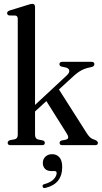

<svg xmlns="http://www.w3.org/2000/svg" viewBox="-20 -756 530 1000"><path d="M34.5 0Q20 0 20 -12Q20 -21.5 32 -26L56.5 -30.5Q72.5 -34 72.5 -54.5V-657.5Q72.5 -673 60.5 -675L27.5 -675.5Q17 -678.5 17 -687.5Q17 -696.5 30.5 -701.5L123 -730Q140 -736 148 -736Q162.5 -736 162.5 -719.5V-209.5L327.5 -363Q343 -377.5 340.5 -389.5Q338 -401.5 320 -405L299.5 -409.5Q289.5 -413 289.5 -421.5Q289.5 -434 305 -434H456.5Q471.5 -434 471.5 -422Q471.5 -416 467.2 -411.8Q463 -407.5 449 -405Q425.5 -401 404.2 -389.8Q383 -378.5 358.5 -355.5L287 -290L433 -60.5Q443.5 -44.5 452.5 -37.8Q461.5 -31 475 -27.5Q490 -20.5 490 -11.5Q490 0 475.5 0H303.5Q290.5 0 290.5 -12Q290.5 -20.5 300 -24L320.5 -28Q334 -31 335.2 -39Q336.5 -47 325.5 -64L221.5 -229.5L162.5 -175.5V-55Q162.5 -33.5 178.5 -29.5L203.5 -24.5Q213.5 -21 213.5 -12Q213.5 0 200 0ZM248.5 135Q225.5 135 214.2 123Q203 111 203 93Q203 72.5 216.8 59.8Q230.5 47 251.5 47Q275 47 289.5 63.5Q304 80 304 114Q304 201.5 217.5 222.5Q204.5 226.5 202 216Q199.5 206 211 203Q242.5 195 258.8 178.2Q275 161.5 275 145.5Q275 135 265 135Z"/></svg>

Font: Fraunces 144pt Soft
Style: Regular
Weight: 400
Version: Version 1.000;[0bf87f6ff]